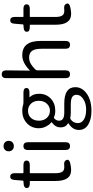

<svg xmlns="http://www.w3.org/2000/svg" viewBox="556 -1392 1086 2239"><g transform="rotate(-90 1099.5 -273.0)"><path d="M292 7Q263 13 234 13Q108 13 108 -168V-464Q108 -469 103 -469H79Q27 -469 26 -503Q25 -538 76 -541L105 -543Q112 -543 112 -550L120 -647Q123 -699 161 -697Q199 -696 199 -645V-548Q199 -543 204 -543H294Q346 -543 346 -506Q346 -469 294 -469H204Q199 -469 199 -464V-166Q199 -113 218 -87Q237 -61 293 -68Q341 -74 353 -41Q365 -8 312 3Z M515 0Q469 0 469 -52V-491Q469 -543 515 -543Q560 -543 560 -491V-52Q560 0 515 0ZM515 -655Q488 -655 471 -671.5Q454 -688 454 -715Q454 -742 471 -758.5Q488 -775 515 -775Q542 -775 559 -758.5Q576 -742 576 -715Q576 -688 559 -671.5Q542 -655 515 -655Z M927 250Q825 250 764 211.5Q703 173 703 103Q703 33 772 -12Q783 -19 783 -21Q783 -23 773 -29Q733 -52 733 -110.5Q733 -169 783 -205Q794 -213 794 -215Q794 -217 783 -226Q764 -241 745 -277Q723 -318 723 -363Q723 -450 784 -505Q842 -557 927 -557Q965 -557 983 -550Q1003 -543 1024 -543H1140Q1192 -543 1192 -508Q1192 -473 1140 -473H1086Q1081 -473 1085 -470Q1125 -431 1125 -361Q1125 -276 1067 -223Q1012 -172 927 -172Q884 -172 855 -186Q846 -191 838 -184Q811 -161 811 -126Q811 -67 906 -67H1012Q1202 -67 1202 62Q1202 140 1128 194Q1050 250 927 250ZM1066 153Q1113 121 1113 76Q1113 40 1085.5 24.5Q1058 9 1002 9H908Q874 9 852 4Q838 0 826 8Q783 39 783 92Q783 136 825 162Q867 188 941 188Q1015 188 1066 153ZM845 -457Q811 -421 811 -363Q811 -305 844.5 -269.5Q878 -234 926.5 -234Q975 -234 1009 -269.5Q1043 -305 1043 -363Q1043 -421 1009.5 -455.5Q976 -490 926.5 -490Q877 -490 845 -457Z M1353 0Q1307 0 1307 -52V-744Q1307 -796 1352 -796Q1398 -796 1398 -744L1395 -471Q1395 -466 1399 -470Q1486 -557 1575 -557Q1741 -557 1741 -344V-52Q1741 0 1696 0Q1650 0 1650 -52V-332Q1650 -408 1625.5 -442.5Q1601 -477 1547 -477Q1507 -477 1472 -456Q1443 -439 1409 -405Q1398 -394 1398 -379V-52Q1398 0 1353 0Z M2114 7Q2085 13 2056 13Q1930 13 1930 -168V-464Q1930 -469 1925 -469H1901Q1849 -469 1848 -503Q1847 -538 1898 -541L1927 -543Q1934 -543 1934 -550L1942 -647Q1945 -699 1983 -697Q2021 -696 2021 -645V-548Q2021 -543 2026 -543H2116Q2168 -543 2168 -506Q2168 -469 2116 -469H2026Q2021 -469 2021 -464V-166Q2021 -113 2040 -87Q2059 -61 2115 -68Q2163 -74 2175 -41Q2187 -8 2134 3Z"/></g></svg>

Font: Resource Han Rounded HK
Style: Regular
Weight: 400
Designer: Cyano Hao (round all glyphs); Ryoko NISHIZUKA  (kana, bopomofo & ideographs); Paul D. Hunt (Latin, Greek & Cyrillic); Sa
Foundry: Cyano Hao
Version: 0.990